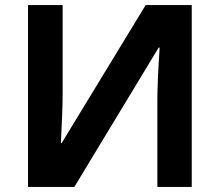

<svg xmlns="http://www.w3.org/2000/svg" viewBox="-20 -734 863 754"><path d="M90 -714H226V-369Q226 -330 224 -281.5Q222 -233 221 -213L219 -172H222L552 -714H733V0H598V-343Q598 -412 607 -547H603L272 0H90Z"/></svg>

Font: OpenSansMMV
Style: Bold
Weight: 700
Foundry: Ascender Corporation
Version: Version 4.001